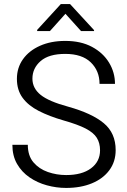

<svg xmlns="http://www.w3.org/2000/svg" viewBox="-20 -924 633 954"><path d="M477.1 -177.2Q477.1 -213.4 460.9 -239.3Q444.8 -265.1 405.5 -285.4Q366.2 -305.7 295.4 -325.7Q224.6 -346.2 172.6 -372.8Q120.6 -399.4 92.3 -438Q64 -476.6 64 -532.2Q64 -587.4 94.2 -629.9Q124.5 -672.4 178.7 -696.5Q232.9 -720.7 304.2 -720.7Q381.8 -720.7 437 -691.2Q492.2 -661.6 521.7 -613Q551.3 -564.5 551.3 -507.3H474.6Q474.6 -571.8 431.2 -614Q387.7 -656.2 304.2 -656.2Q222.7 -656.2 181.9 -620.6Q141.1 -585 141.1 -533.2Q141.1 -485.8 181.6 -452.9Q222.2 -419.9 319.8 -393.6Q437 -360.8 495.8 -311.8Q554.7 -262.7 554.7 -178.2Q554.7 -120.6 523.4 -78.4Q492.2 -36.1 436.8 -13.2Q381.3 9.8 308.6 9.8Q260.3 9.8 212.9 -3.2Q165.5 -16.1 126.7 -42.7Q87.9 -69.3 64.7 -109.6Q41.5 -149.9 41.5 -204.6H118.2Q118.2 -150.4 146.2 -117.4Q174.3 -84.5 218 -69.3Q261.7 -54.2 308.6 -54.2Q387.2 -54.2 432.1 -87.6Q477.1 -121.1 477.1 -177.2ZM328.1 -903.8 447.3 -774.4V-769.5H382.8L305.2 -855.5L228 -769.5H164.6V-775.4L282.2 -903.8Z"/></svg>

Font: Vazirmatn FD Light
Style: Regular
Weight: 300
Designer: Saber Rastikerdar
Foundry: Saber Rastikerdar
Version: Version 33.003